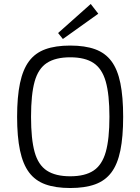

<svg xmlns="http://www.w3.org/2000/svg" viewBox="-20 -932 706 965"><path d="M333 -703Q407 -703 458 -684.5Q509 -666 540 -624.5Q571 -583 585 -514Q599 -445 599 -345Q599 -245 585 -176Q571 -107 540 -65.5Q509 -24 458 -5.5Q407 13 333 13Q259 13 208 -5.5Q157 -24 126 -65.5Q95 -107 80.5 -176Q66 -245 66 -345Q66 -445 80.5 -514Q95 -583 126 -624.5Q157 -666 208 -684.5Q259 -703 333 -703ZM333 -644Q259 -644 215.5 -615.5Q172 -587 154 -522Q136 -457 136 -345Q136 -233 154 -168Q172 -103 215.5 -74.5Q259 -46 333 -46Q407 -46 450 -74.5Q493 -103 511.5 -168Q530 -233 530 -345Q530 -457 511.5 -522Q493 -587 450 -615.5Q407 -644 333 -644ZM436 -912 474 -863 296 -736 272 -766Z"/></svg>

Font: Exo 2 Light
Style: Regular
Weight: 300
Designer: Natanael Gama
Foundry: Natanael Gama
Version: Version 2.010